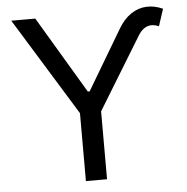

<svg xmlns="http://www.w3.org/2000/svg" viewBox="-52 -788 818 840"><g transform="rotate(-5 356.5 -368.5)"><path d="M329.1 -389.6H346.7V-373H329.1ZM132.8 -727.5 337.9 -382.8 499 -653.8Q522.5 -692.9 554 -713.9Q585.4 -734.9 621.3 -736.6Q657.2 -738.3 693.4 -721.7L668.9 -647Q650.9 -654.8 634.8 -654.3Q618.7 -653.8 604.2 -644Q589.8 -634.3 577.6 -614.3L384.3 -298.3V0H291.5V-298.3L27.3 -727.5Z"/></g></svg>

Font: Raveo Variable
Style: Regular
Weight: 400
Designer: Jakub Foglar, Rasmus Andersson (Inter)
Foundry: Jakubfoglar.com
Version: Version 1.000;Glyphs 3.2.3 (3260)